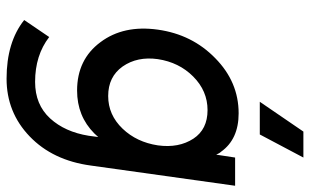

<svg xmlns="http://www.w3.org/2000/svg" viewBox="-204 -550 966 599"><g transform="rotate(90 279.5 -250.0)"><path d="M323 -414Q383 -414 412 -370Q442 -324 433 -259Q423 -193 381 -149Q338 -104 279 -104Q219 -104 187 -149Q155 -195 164 -259Q174 -325 218 -369Q263 -414 323 -414ZM333 -511Q235 -511 161 -438Q87 -366 72 -259Q57 -152 111 -80Q165 -7 262 -7Q342 -7 396 -61Q399 -64 401.5 -67Q404 -70 407 -73L403 -43Q391 31 349 77Q306 124 235 124Q152 124 95 80L42 158Q111 213 225 213Q330 213 405 141Q480 69 496 -50L559 -500H471L462 -441Q460 -445 458 -449Q456 -453 453 -456Q414 -511 333 -511ZM471 -713H390L297 -577H399Z"/></g></svg>

Font: Unageo
Style: Medium-Italic
Weight: 500
Designer: Richard Sepsi
Foundry: Richard Sepsi
Version: Version 2.000